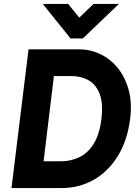

<svg xmlns="http://www.w3.org/2000/svg" viewBox="-20 -949 692 969"><path d="M336 -755 196 -929H324L380 -860L452 -929H580L398 -755ZM38 0 124 -700H378Q436 -700 487 -675.5Q538 -651 575 -605Q612 -559 629.5 -494.5Q647 -430 637 -350Q623 -239 574 -160.5Q525 -82 452 -41Q379 0 292 0ZM200 -135H289Q335 -135 378 -154.5Q421 -174 451.5 -221Q482 -268 492 -350Q501 -428 483 -475Q465 -522 427.5 -543.5Q390 -565 341 -565H252Z"/></svg>

Font: Haskoy ExtraBold
Style: Italic
Weight: 800
Designer: Ertekin Erdin
Foundry: Ertekin Erdin
Version: Version 2.000; ttfautohint (v1.8.4.7-5d5b)